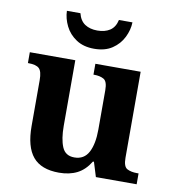

<svg xmlns="http://www.w3.org/2000/svg" viewBox="-85 -838 837 923"><g transform="rotate(10 333.5 -376.5)"><path d="M264 10Q177 10 136.5 -38.5Q96 -87 96 -188V-412Q96 -455 81 -469Q66 -483 29 -483H26V-536H248V-216Q248 -152 264 -113.5Q280 -75 324 -75Q372 -75 393.5 -116Q415 -157 415 -227V-419Q415 -462 396.5 -472.5Q378 -483 349 -483H346V-536H567V-116Q567 -73 586 -63Q605 -53 634 -53H642V0H443L421 -71H416Q390 -28 352.5 -9Q315 10 264 10ZM327 -606Q275 -606 239.5 -629.5Q204 -653 186 -689.5Q168 -726 167 -763H233Q242 -727 266.5 -711Q291 -695 327 -695Q364 -695 388.5 -711Q413 -727 421 -763H487Q486 -726 468 -689.5Q450 -653 415 -629.5Q380 -606 327 -606Z"/></g></svg>

Font: Noto Serif
Style: Bold
Weight: 700
Designer: Monotype Design Team
Foundry: Monotype Imaging Inc.
Version: Version 2.014